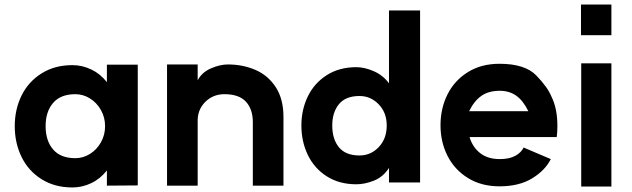

<svg xmlns="http://www.w3.org/2000/svg" viewBox="-20 -804 2785 846"><path d="M443 -248Q443 -287 424.5 -319.5Q406 -352 376 -370.5Q346 -389 312 -389Q247 -389 214 -350.5Q181 -312 181 -248Q181 -184 214 -145.5Q247 -107 312 -107Q346 -107 376 -125.5Q406 -144 424.5 -176.5Q443 -209 443 -248ZM299 -517Q342 -517 382 -498Q422 -479 451 -442V-519H587V13L451 14V-53Q422 -16 382 3Q342 22 299 22Q221 22 163 -14.5Q105 -51 75 -112.5Q45 -174 45 -248Q45 -322 75 -383Q105 -444 163 -480.5Q221 -517 299 -517Z M969 -389Q918 -389 883.5 -354Q849 -319 851 -266V14H716V-520H851V-450Q869 -485 909 -502.5Q949 -520 984 -520Q1050 -520 1105.5 -496Q1161 -472 1195 -420Q1229 -368 1229 -289V14H1094V-266Q1094 -323 1063.5 -356Q1033 -389 969 -389Z M1684 -251Q1684 -308 1648.5 -344.5Q1613 -381 1564 -381Q1503 -381 1473.5 -345Q1444 -309 1444 -251Q1444 -191 1473.5 -155Q1503 -119 1564 -119Q1614 -119 1649 -156Q1684 -193 1684 -251ZM1550 -508Q1586 -508 1626.5 -490.5Q1667 -473 1694 -437V-758H1831V0H1694V-64Q1668 -24 1627.5 -8Q1587 8 1550 8Q1475 8 1420 -27Q1365 -62 1336.5 -121Q1308 -180 1308 -251Q1308 -321 1336.5 -379.5Q1365 -438 1420 -473Q1475 -508 1550 -508Z M2182 -404Q2133 -404 2101 -381.5Q2069 -359 2047 -314H2308Q2285 -361 2254.5 -382.5Q2224 -404 2182 -404ZM2181 -523Q2293 -523 2343 -471.5Q2393 -420 2410 -378Q2436 -326 2436 -249Q2436 -221 2433 -200H2049Q2062 -156 2095.5 -129.5Q2129 -103 2182 -103Q2225 -103 2251.5 -118Q2278 -133 2287 -154L2407 -103Q2382 -53 2324.5 -18Q2267 17 2181 17Q2101 17 2042 -19.5Q1983 -56 1952 -117Q1921 -178 1921 -252Q1921 -327 1952 -388.5Q1983 -450 2042 -486.5Q2101 -523 2181 -523Z M2674 -784V-649H2540V-784ZM2541 -525H2674V18H2541Z"/></svg>

Font: SUIT ExtraBold
Style: Regular
Weight: 800
Designer: Sunn Youn; Korean Glyphs from Source Han Sans (Sandoll Communications; Soo-young Jang, Joo-yeon Kang)
Foundry: Sunn
Version: Version 1.008